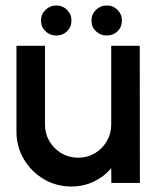

<svg xmlns="http://www.w3.org/2000/svg" viewBox="-20 -667 570 700"><path d="M40 -187.5V-500H144V-213Q144 -179.5 160.2 -152Q176.5 -124.5 204 -108.2Q231.5 -92 265 -92Q298.5 -92 325.8 -108.2Q353 -124.5 369.2 -152Q385.5 -179.5 385.5 -213V-500H489.5L490 0H386L385.5 -54Q360 -23 322 -5Q284 13 240.5 13Q185 13 139.5 -14Q94 -41 67 -86.5Q40 -132 40 -187.5ZM185.5 -537.5Q162 -537.5 145.8 -553Q129.5 -568.5 129.5 -592Q129.5 -615 145.8 -631Q162 -647 185.5 -647Q208.5 -647 224.5 -631Q240.5 -615 240.5 -592Q240.5 -568.5 224.5 -553Q208.5 -537.5 185.5 -537.5ZM369.5 -537.5Q346 -537.5 329.8 -553Q313.5 -568.5 313.5 -592Q313.5 -615 329.8 -631Q346 -647 369.5 -647Q392.5 -647 408.5 -631Q424.5 -615 424.5 -592Q424.5 -568.5 408.5 -553Q392.5 -537.5 369.5 -537.5Z"/></svg>

Font: Urbanist SemiBold
Style: Regular
Weight: 600
Designer: Corey Hu
Foundry: Corey Hu
Version: Version 1.321; ttfautohint (v1.8.4.7-5d5b)